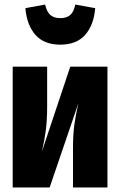

<svg xmlns="http://www.w3.org/2000/svg" viewBox="-20 -827 530 847"><path d="M454 0H302V-174Q302 -233 308 -277Q314 -321 326 -372L199 0H36V-533H188V-356Q188 -297 182 -251.5Q176 -206 165 -159L290 -533H454ZM92 -791 179 -807Q186 -775 202 -761Q218 -747 246 -747Q274 -747 290 -761Q306 -775 312 -807L400 -791Q394 -717 356 -673.5Q318 -630 246 -630Q174 -630 136 -673.5Q98 -717 92 -791Z"/></svg>

Font: Fira Sans Compressed ExtraBold
Style: Regular
Weight: 800
Width: 1
Designer: bBox Type GmbH & Carrois Corporate GbR & Edenspiekermann AG
Foundry: bBox Type GmbH & Carrois Corporate GbR & Edenspiekermann AG
Version: Version 4.301